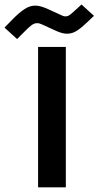

<svg xmlns="http://www.w3.org/2000/svg" viewBox="-99 -824 433 844"><path d="M176.8 -754.4Q183.1 -752 188 -752Q199.2 -752 208.5 -759Q217.8 -766.1 231 -778.3L259.3 -804.2L314 -754.4L282.7 -724.6Q258.3 -701.2 238.3 -688.5Q218.3 -675.8 195.8 -675.8Q175.8 -675.8 149.4 -687.5L86.4 -716.3Q74.2 -722.2 64 -722.2Q51.3 -722.2 38.8 -712.6Q26.4 -703.1 7.3 -683.6L-23.9 -652.3L-79.1 -702.6L-47.4 -735.4Q-16.6 -767.1 7.6 -783.2Q31.7 -799.3 55.2 -799.3Q68.4 -799.3 82.5 -795.2Q96.7 -791 113.8 -783.2ZM190.4 -617.7V-0.5H68.4V-617.7Z"/></svg>

Font: Vazirmatn UI NL
Style: Bold
Weight: 700
Designer: Saber Rastikerdar
Foundry: Saber Rastikerdar
Version: Version 33.003